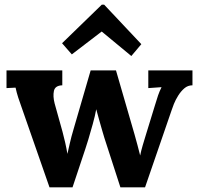

<svg xmlns="http://www.w3.org/2000/svg" viewBox="-20 -803 851 826"><path d="M193 3 72 -344Q63 -370 58.5 -383Q54 -396 52 -405Q50 -414 47 -426L8 -424V-500H248V-436Q217 -435 212 -412Q207 -389 215 -358L249 -236Q255 -214 260.5 -189.5Q266 -165 270 -141Q275 -162 280.5 -187Q286 -212 297 -249L370 -500H479L559 -224Q565 -203 571.5 -178.5Q578 -154 583 -134Q587 -154 594 -178Q601 -202 607 -221L646 -348Q654 -375 660 -392.5Q666 -410 675 -428L618 -424V-500H808V-436Q788 -436 773 -423Q758 -410 746.5 -391.5Q735 -373 728 -355.5Q721 -338 718 -328L604 3H498L429 -210Q426 -221 419.5 -242Q413 -263 406.5 -287.5Q400 -312 394 -333Q389 -305 379 -269Q369 -233 360 -203Q351 -173 347 -162L292 3ZM545 -562 418 -667H417L289 -569L247 -617L418 -783H428L588 -613Z"/></svg>

Font: Lora
Style: Bold
Weight: 700
Designer: Olga Karpushina, Alexei Vanyashin (Cyrillic)
Foundry: Cyreal
Version: Version 3.006; ttfautohint (v1.8.4.7-5d5b);gftools[0.9.30]